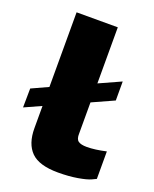

<svg xmlns="http://www.w3.org/2000/svg" viewBox="-137 -706 633 788"><g transform="rotate(20 179.5 -312.0)"><path d="M372 -140V-20Q370 -19 353 -11Q336 -3 298 3.5Q260 10 213 10Q130 10 95 -25Q60 -60 60 -128V-225L-13 -192L-12 -275L60 -308V-634H240V-389L335 -432V-349L240 -306V-170Q239 -146 250.5 -137.5Q262 -129 288 -129Q323 -129 372 -140Z"/></g></svg>

Font: Dashboard
Style: Regular
Weight: 400
Designer: jaiki
Version: Version 1.000